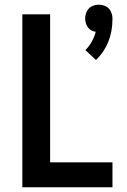

<svg xmlns="http://www.w3.org/2000/svg" viewBox="-20 -796 540 816"><path d="M388 -541 343 -583Q375 -616 387 -661Q378 -662 370 -666Q356 -673 349 -687.5Q342 -702 342 -717.5Q342 -733 349 -747.5Q356 -762 370 -769Q384 -776 400 -776Q416 -776 430 -769Q444 -762 451 -747.5Q458 -733 458 -716Q458 -609 388 -541ZM75 0V-735H193V-106H458V0Z"/></svg>

Font: Iosevka SS01
Style: Bold
Weight: 700
Monospace: yes
Designer: Belleve Invis
Foundry: Belleve Invis
Version: 2.3.3; ttfautohint (v1.8.3)